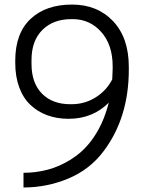

<svg xmlns="http://www.w3.org/2000/svg" viewBox="-20 -811 640 842"><path d="M83 11.2V-53.2Q136.7 -53.2 188.5 -66.7Q240.2 -80.1 291 -111.8Q341.8 -143.6 377.9 -190.9Q431.6 -260.3 457 -360.8Q386.2 -290 280.8 -290Q230 -290 187.7 -305.4Q145.5 -320.8 113.8 -350.6Q82 -380.4 64.5 -427.5Q46.9 -474.6 46.9 -535.2V-544.9Q46.9 -665 114 -728Q181.2 -791 295.9 -791Q406.7 -791 475.8 -718.3Q544.9 -645.5 544.9 -517.1V-505.9Q544.9 -295.4 435.1 -148.9Q374 -67.4 279.8 -28.1Q185.5 11.2 83 11.2ZM293.9 -354Q351.6 -354 399.2 -383.8Q446.8 -413.6 472.2 -462.9Q474.1 -495.1 474.1 -509.8V-520Q474.1 -614.3 424.1 -670.7Q374 -727.1 298.8 -727.1H293Q212.9 -727.1 165.5 -679.4Q118.2 -631.8 118.2 -547.9V-530.8Q118.2 -446.8 164.1 -400.4Q210 -354 288.1 -354Z"/></svg>

Font: Cooper Hewitt
Style: Book
Weight: 705
Designer: Village Type and Design LLC
Foundry: Cooper Hewitt Smithsonian Design Museum
Version: 1.000